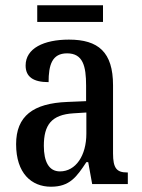

<svg xmlns="http://www.w3.org/2000/svg" viewBox="-20 -697 537 727"><path d="M121 -614H370V-677H121ZM173 10C244 10 270 -27 307 -83H314L329 0H464V-44H461C422 -44 408 -60 408 -116V-374C408 -500 352 -547 241 -547C146 -547 77 -514 77 -449C77 -406 106 -386 164 -386C164 -451 177 -495 234 -495C294 -495 306 -447 306 -373V-314L235 -311C105 -306 41 -257 41 -151C41 -41 99 10 173 10ZM207 -48C165 -48 146 -85 146 -145C146 -223 174 -263 259 -268L307 -271V-191C307 -108 267 -48 207 -48Z"/></svg>

Font: Noto Serif Devanagari Condensed Medium
Style: Regular
Weight: 500
Width: 3
Designer: Universal Thirst, Indian Type Foundry and the Monotype Design Team
Foundry: Monotype Imaging Inc.
Version: Version 2.004